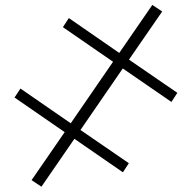

<svg xmlns="http://www.w3.org/2000/svg" viewBox="-20 -732 759 760"><path d="M452 -522.5 583 -712.5 622 -686.5 490.5 -496 682 -364.5 658.5 -328.5 466 -461 298.5 -217.5 490 -86 466.5 -50 274.5 -182.5 144 7 105 -19 236 -209 37.5 -346 61 -381.5 260 -244 427.5 -487.5 229 -624.5 252.5 -660.5Z"/></svg>

Font: Lato Light
Style: Regular
Weight: 300
Designer: Lukasz Dziedzic
Foundry: tyPoland Lukasz Dziedzic
Version: Version 2.007; 2014-02-27